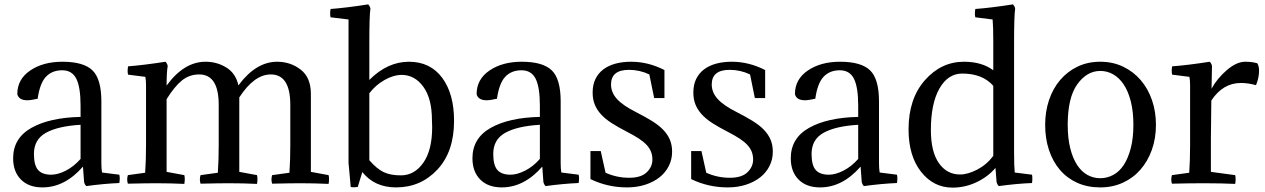

<svg xmlns="http://www.w3.org/2000/svg" viewBox="-20 -836 5778 877"><path d="M135 -133Q135 -81 154 -59.5Q173 -38 214 -38Q244 -38 280.5 -56.5Q317 -75 348 -110V-266Q245 -260 190 -229.5Q135 -199 135 -133ZM348 -302V-353Q348 -438 328.5 -476.5Q309 -515 264 -515Q218 -515 190 -485.5Q162 -456 152 -385Q120 -378 105 -378Q66 -378 59 -406Q59 -474 118 -514Q177 -554 265 -554Q362 -554 402.5 -514.5Q443 -475 443 -373V-91Q443 -66 446 -48L525 -38Q529 -23 525 0Q454 3 374 14Q366 6 364 -6L359 -75Q276 20 174 20Q111 20 75.5 -16Q40 -52 40 -113Q40 -205 123.5 -252Q207 -299 348 -302Z M1306 -357Q1306 -496 1217 -496Q1141 -496 1073 -391V-51L1154 -36Q1158 -20 1154 4Q1091 1 1026 1Q980 1 896 3Q890 -16 896 -36L975 -47Q979 -102 979 -174V-357Q979 -496 890 -496Q845 -496 811 -468.5Q777 -441 741 -383V-51L822 -36Q826 -20 822 4Q759 1 694 1Q648 1 564 3Q558 -16 564 -36L643 -47Q647 -102 647 -174V-448Q647 -468 644 -485L565 -495Q561 -510 565 -533Q632 -538 736 -554Q745 -544 746 -534Q741 -508 741 -445Q820 -554 919 -554Q971 -554 1014 -527.5Q1057 -501 1069 -446Q1149 -554 1246 -554Q1307 -554 1353.5 -518Q1400 -482 1400 -407V-51L1481 -36Q1485 -20 1481 4Q1418 1 1353 1Q1307 1 1223 3Q1217 -16 1223 -36L1302 -47Q1306 -102 1306 -174Z M1667 -471Q1750 -554 1848 -554Q1945 -554 1999.5 -481Q2054 -408 2054 -284Q2054 -143 1978 -61.5Q1902 20 1789 20Q1691 20 1635 -50L1614 18Q1595 21 1582 18L1572 -92V-747L1490 -757Q1486 -772 1490 -795Q1559 -800 1662 -816Q1671 -806 1672 -796Q1667 -770 1667 -634ZM1811 -35Q1873 -35 1913.5 -92.5Q1954 -150 1954 -255Q1954 -276 1953 -287Q1953 -386 1913.5 -440Q1874 -494 1814 -494Q1779 -494 1738 -471.5Q1697 -449 1667 -410V-104Q1701 -65 1732 -50Q1763 -35 1811 -35Z M2233 -133Q2233 -81 2252 -59.5Q2271 -38 2312 -38Q2342 -38 2378.5 -56.5Q2415 -75 2446 -110V-266Q2343 -260 2288 -229.5Q2233 -199 2233 -133ZM2446 -302V-353Q2446 -438 2426.5 -476.5Q2407 -515 2362 -515Q2316 -515 2288 -485.5Q2260 -456 2250 -385Q2218 -378 2203 -378Q2164 -378 2157 -406Q2157 -474 2216 -514Q2275 -554 2363 -554Q2460 -554 2500.5 -514.5Q2541 -475 2541 -373V-91Q2541 -66 2544 -48L2623 -38Q2627 -23 2623 0Q2552 3 2472 14Q2464 6 2462 -6L2457 -75Q2374 20 2272 20Q2209 20 2173.5 -16Q2138 -52 2138 -113Q2138 -205 2221.5 -252Q2305 -299 2446 -302Z M2854 -24Q2908 -24 2934 -49Q2960 -74 2960 -107Q2960 -126 2954 -142Q2948 -158 2934.5 -173Q2921 -188 2899 -202.5Q2877 -217 2844 -234Q2803 -255 2773.5 -274Q2744 -293 2725 -314Q2706 -335 2696.5 -359Q2687 -383 2687 -413Q2687 -449 2700 -475.5Q2713 -502 2736.5 -519.5Q2760 -537 2792 -545.5Q2824 -554 2863 -554Q2941 -554 3015 -516V-388H2968L2946 -496Q2902 -517 2853 -517Q2771 -517 2771 -450Q2771 -414 2798 -384Q2825 -354 2885 -324Q2926 -303 2957 -284Q2988 -265 3008.5 -244Q3029 -223 3039.5 -198.5Q3050 -174 3050 -143Q3050 -108 3035 -78Q3020 -48 2993 -26.5Q2966 -5 2928 7.5Q2890 20 2844 20Q2755 20 2677 -18V-146H2724L2746 -47Q2797 -24 2854 -24Z M3314 -24Q3368 -24 3394 -49Q3420 -74 3420 -107Q3420 -126 3414 -142Q3408 -158 3394.5 -173Q3381 -188 3359 -202.5Q3337 -217 3304 -234Q3263 -255 3233.5 -274Q3204 -293 3185 -314Q3166 -335 3156.5 -359Q3147 -383 3147 -413Q3147 -449 3160 -475.5Q3173 -502 3196.5 -519.5Q3220 -537 3252 -545.5Q3284 -554 3323 -554Q3401 -554 3475 -516V-388H3428L3406 -496Q3362 -517 3313 -517Q3231 -517 3231 -450Q3231 -414 3258 -384Q3285 -354 3345 -324Q3386 -303 3417 -284Q3448 -265 3468.5 -244Q3489 -223 3499.5 -198.5Q3510 -174 3510 -143Q3510 -108 3495 -78Q3480 -48 3453 -26.5Q3426 -5 3388 7.5Q3350 20 3304 20Q3215 20 3137 -18V-146H3184L3206 -47Q3257 -24 3314 -24Z M3687 -133Q3687 -81 3706 -59.5Q3725 -38 3766 -38Q3796 -38 3832.5 -56.5Q3869 -75 3900 -110V-266Q3797 -260 3742 -229.5Q3687 -199 3687 -133ZM3900 -302V-353Q3900 -438 3880.5 -476.5Q3861 -515 3816 -515Q3770 -515 3742 -485.5Q3714 -456 3704 -385Q3672 -378 3657 -378Q3618 -378 3611 -406Q3611 -474 3670 -514Q3729 -554 3817 -554Q3914 -554 3954.5 -514.5Q3995 -475 3995 -373V-91Q3995 -66 3998 -48L4077 -38Q4081 -23 4077 0Q4006 3 3926 14Q3918 6 3916 -6L3911 -75Q3828 20 3726 20Q3663 20 3627.5 -16Q3592 -52 3592 -113Q3592 -205 3675.5 -252Q3759 -299 3900 -302Z M4612 -142Q4612 -75 4615 -48L4694 -38Q4697 -22 4694 0Q4621 3 4542 14Q4535 7 4532 -5L4527 -69Q4492 -28 4440 -3.5Q4388 21 4331 21Q4244 21 4187 -51.5Q4130 -124 4130 -245Q4130 -385 4204.5 -469.5Q4279 -554 4383 -554Q4465 -554 4517 -515V-649Q4517 -715 4514 -747L4435 -757Q4431 -772 4435 -795Q4504 -800 4607 -816Q4616 -806 4617 -796Q4612 -770 4612 -634ZM4375 -500Q4310 -500 4271 -431.5Q4232 -363 4232 -242Q4232 -143 4268.5 -91Q4305 -39 4365 -39Q4401 -39 4444 -61.5Q4487 -84 4517 -124V-444Q4468 -500 4375 -500Z M4754 -266Q4754 -326 4771.5 -378.5Q4789 -431 4822 -470Q4855 -509 4901.5 -531.5Q4948 -554 5006 -554Q5063 -554 5110 -531.5Q5157 -509 5190.5 -470Q5224 -431 5242 -378.5Q5260 -326 5260 -266Q5260 -204 5241.5 -152Q5223 -100 5189.5 -61.5Q5156 -23 5109 -1.5Q5062 20 5006 20Q4947 20 4900.5 -1Q4854 -22 4821.5 -60Q4789 -98 4771.5 -150.5Q4754 -203 4754 -266ZM4900 -450Q4857 -389 4857 -266Q4857 -205 4868.5 -159Q4880 -113 4900 -82.5Q4920 -52 4947 -37Q4974 -22 5006 -22Q5037 -22 5065 -37Q5093 -52 5113 -82.5Q5133 -113 5145 -159Q5157 -205 5157 -266Q5157 -327 5145 -373.5Q5133 -420 5112.5 -450.5Q5092 -481 5064.5 -496.5Q5037 -512 5006 -512Q4944 -512 4900 -450Z M5516 -534 5514 -431Q5539 -477 5583.5 -515.5Q5628 -554 5668 -554Q5699 -554 5723 -547Q5731 -534 5731 -513Q5731 -480 5717 -447Q5681 -457 5648 -457Q5566 -457 5513 -377L5511 -202V-51L5622 -36Q5626 -20 5622 4Q5559 1 5478 1Q5417 1 5333 3Q5327 -16 5333 -36L5412 -47Q5416 -102 5416 -174V-448Q5416 -468 5413 -485L5334 -495Q5330 -510 5334 -533Q5403 -538 5506 -554Q5515 -544 5516 -534Z"/></svg>

Font: Adamina
Style: Regular
Weight: 400
Designer: Cyreal (www.cyreal.org)
Foundry: Cyreal
Version: Version 1.011